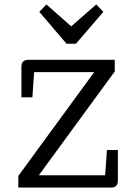

<svg xmlns="http://www.w3.org/2000/svg" viewBox="-20 -840 610 860"><path d="M508 -168V-31Q508 0 478 0H62V-52L402 -517H133L125 -404H76V-541Q76 -572 107 -572H494V-520L154 -55H451L459 -168ZM411 -820 443 -787 320 -644H278L156 -787L188 -820L299 -722Z"/></svg>

Font: Fauna One
Style: Regular
Weight: 400
Version: Version 1.001